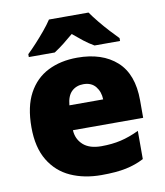

<svg xmlns="http://www.w3.org/2000/svg" viewBox="-86 -837 790 918"><g transform="rotate(-10 309.0 -378.0)"><path d="M315 -563Q436 -563 506 -500Q576 -437 576 -310V-225H235Q237 -182 267.5 -154Q298 -126 356 -126Q408 -126 451 -136Q494 -146 540 -168V-31Q500 -10 452.5 0Q405 10 333 10Q249 10 183.5 -19.5Q118 -49 80 -112Q42 -175 42 -273Q42 -373 76.5 -437Q111 -501 172.5 -532Q234 -563 315 -563ZM322 -433Q288 -433 265.5 -412Q243 -391 239 -345H403Q402 -382 381.5 -407.5Q361 -433 322 -433ZM406 -766Q422 -743 444.5 -715.5Q467 -688 490.5 -662.5Q514 -637 531 -620V-606H407Q381 -621 358 -639Q335 -657 309 -679Q283 -657 261.5 -640Q240 -623 214 -606H88V-620Q107 -638 130.5 -663.5Q154 -689 176.5 -716Q199 -743 214 -766Z"/></g></svg>

Font: Noto Sans Syriac Western Black
Style: Regular
Weight: 900
Designer: Patrick Giasson and the Monotype Design Team
Foundry: Monotype Imaging Inc.
Version: Version 3.000; ttfautohint (v1.8.4.7-5d5b)